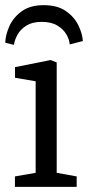

<svg xmlns="http://www.w3.org/2000/svg" viewBox="-32 -728 343 748"><path d="M137.9 -707.9Q190.9 -707.9 223.8 -685.5Q256.6 -663.1 272.7 -630.6Q288.8 -598.1 290.8 -568.1L239.6 -554.9Q238.2 -574.4 226.4 -594.4Q214.7 -614.4 191.2 -628.6Q167.6 -642.8 130.3 -642.8Q94.4 -642.8 71.3 -628.6Q48.2 -614.4 36.6 -593.6Q24.9 -572.7 22.3 -553.2L-11.6 -561.5Q-10.5 -592.8 4.9 -626.7Q20.3 -660.6 53 -684.3Q85.8 -707.9 137.9 -707.9ZM26.2 0V-40.7L106.9 -54.7V-411.4L26.5 -425V-466.4L165.3 -494.1L188.9 -484.8V-54.7L266.7 -40.7V0Z"/></svg>

Font: Faustina Light
Style: Regular
Weight: 300
Designer: Alfonso Garcia
Foundry: http://www.omnibus-type.com
Version: Version 1.200